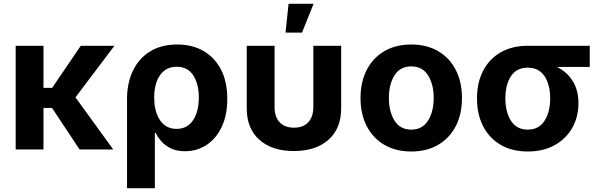

<svg xmlns="http://www.w3.org/2000/svg" viewBox="-20 -787 3143 1011"><path d="M209 -545.9V-324.2H254.4L405.3 -545.9H582.5L377.4 -274.4L576.2 0H398.9L253.9 -218.8H209V0H62.5V-545.9Z M648.9 204.1V-264.6Q648.9 -350.6 680.4 -415.5Q711.9 -480.5 771 -516.6Q830.1 -552.7 913.1 -552.7Q992.2 -552.7 1051.5 -518.6Q1110.8 -484.4 1143.8 -420.4Q1176.8 -356.4 1176.8 -266.6Q1176.8 -180.7 1147.5 -118.9Q1118.2 -57.1 1067.9 -23.9Q1017.6 9.3 954.6 9.3Q910.2 9.3 879.4 -5.9Q848.6 -21 829.3 -43.2Q810.1 -65.4 799.8 -87.4H795.4V204.1ZM909.7 -108.4Q966.8 -108.4 996.8 -154.3Q1026.9 -200.2 1026.9 -273.4Q1026.9 -344.7 997.6 -390.1Q968.3 -435.5 910.6 -435.5Q854 -435.5 823 -391.6Q792 -347.7 792 -273.4Q792 -199.2 822.8 -153.8Q853.5 -108.4 909.7 -108.4Z M1527.3 8.3Q1412.1 8.3 1345.7 -51Q1279.3 -110.4 1279.3 -215.3V-545.9H1425.8V-224.6Q1425.8 -171.4 1452.6 -143.1Q1479.5 -114.7 1527.8 -114.7Q1576.2 -114.7 1603 -143.1Q1629.9 -171.4 1629.9 -224.6V-545.9H1776.4V-215.3Q1776.4 -110.4 1709.7 -51Q1643.1 8.3 1527.3 8.3ZM1483.4 -615.2 1499.5 -767.1H1631.3L1570.3 -615.2Z M2145.5 10.7Q2063.5 10.7 2003.4 -24.7Q1943.4 -60.1 1910.9 -123.3Q1878.4 -186.5 1878.4 -270.5Q1878.4 -355 1910.9 -418.5Q1943.4 -481.9 2003.4 -517.3Q2063.5 -552.7 2145.5 -552.7Q2227.5 -552.7 2287.6 -517.3Q2347.7 -481.9 2380.1 -418.5Q2412.6 -355 2412.6 -270.5Q2412.6 -186.5 2380.1 -123.3Q2347.7 -60.1 2287.6 -24.7Q2227.5 10.7 2145.5 10.7ZM2145.5 -104.5Q2204.1 -104.5 2233.9 -151.9Q2263.7 -199.2 2263.7 -271Q2263.7 -343.3 2233.9 -390.4Q2204.1 -437.5 2145.5 -437.5Q2086.9 -437.5 2057.4 -390.4Q2027.8 -343.3 2027.8 -271Q2027.8 -199.2 2057.4 -151.9Q2086.9 -104.5 2145.5 -104.5Z M2758.8 10.7Q2676.3 10.7 2616.5 -24.2Q2556.6 -59.1 2524.2 -121.8Q2491.7 -184.6 2491.7 -268.6Q2491.7 -352.5 2524.2 -414.8Q2556.6 -477.1 2616.7 -511.5Q2676.8 -545.9 2758.8 -545.9H3085.4V-434.6H2912.6Q2965.8 -408.2 2995.8 -360.1Q3025.9 -312 3025.9 -243.2Q3025.9 -171.4 2993.4 -114Q2960.9 -56.6 2901.1 -22.9Q2841.3 10.7 2758.8 10.7ZM2758.8 -430.7Q2700.2 -430.7 2670.7 -386Q2641.1 -341.3 2641.1 -268.6Q2641.1 -197.3 2670.7 -150.9Q2700.2 -104.5 2758.8 -104.5Q2817.4 -104.5 2847.2 -150.9Q2877 -197.3 2877 -268.6Q2877 -341.3 2847.2 -386Q2817.4 -430.7 2758.8 -430.7Z"/></svg>

Font: Inter
Style: Bold
Weight: 700
Designer: Rasmus Andersson
Foundry: rsms
Version: Version 4.001;git-9221beed3